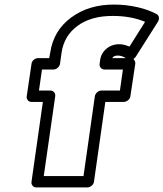

<svg xmlns="http://www.w3.org/2000/svg" viewBox="-20 -797 717 842"><path d="M97.2 -375 118.2 -517.1Q119.6 -527.8 128.2 -534.9Q136.7 -542 146 -542H195.8L200.2 -565.9Q214.4 -663.1 292.5 -720.5Q370.6 -777.8 481.9 -776.9Q532.2 -776.9 582.3 -765.6Q632.3 -754.4 667 -734.9Q675.3 -730.5 676.8 -720.9Q678.2 -711.4 672.9 -702.1L575.2 -547.9Q571.8 -543 564.9 -538.1Q569.3 -534.7 571.8 -527.8Q574.2 -521 573.2 -517.1L551.8 -375Q550.3 -364.3 541.3 -357.2Q532.2 -350.1 522.9 -350.1H441.9L392.1 0Q390.6 10.7 381.3 17.8Q372.1 24.9 362.8 24.9H139.2Q128.4 24.9 122.6 17.1Q116.7 9.3 118.2 0L168 -350.1H118.2Q107.4 -350.1 101.6 -357.9Q95.7 -365.7 97.2 -375ZM150.9 -399.9H201.2Q210.4 -399.9 217 -392.8Q223.6 -385.7 222.2 -375L171.9 -24.9H346.2L396 -375Q397.5 -384.3 405.8 -392.1Q414.1 -399.9 424.8 -399.9H505.9L519 -492.2H438Q428.7 -492.2 422.1 -499.3Q415.5 -506.3 417 -517.1L418.9 -532.2Q423.3 -564.5 447.8 -584.2Q472.2 -604 505.9 -603Q521.5 -603 547.9 -592.8L616.2 -701.2Q555.2 -727.1 475.1 -727.1Q379.9 -727.5 320.3 -683.8Q260.7 -640.1 250 -565.9L243.2 -517.1Q241.7 -507.8 233.2 -500Q224.6 -492.2 213.9 -492.2H164.1ZM472.2 -542H532.2Q513.7 -553.2 498 -553.2Q478.5 -554.2 472.2 -542Z"/></svg>

Font: Trueno Black Outline
Style: Italic
Weight: 900
Width: 6
Designer: Julieta Ulanovsky
Foundry: Julieta Ulanovsky
Version: Version 3.001b | FøM Fix